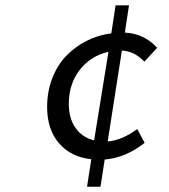

<svg xmlns="http://www.w3.org/2000/svg" viewBox="-20 -673 640 726"><path d="M309.1 33.2 325.2 -70.8Q248 -79.1 203.1 -131.3Q158.2 -183.6 158.2 -268.1Q158.2 -327.1 177.7 -377.4Q197.3 -427.7 230.7 -462.2Q264.2 -496.6 307.6 -518.6Q351.1 -540.5 400.9 -546.9L417 -652.8H467.8L452.1 -549.8Q525.9 -545.9 574.2 -492.2L525.9 -439.9Q488.3 -479.5 440.9 -481.9L387.2 -138.2Q440.9 -142.1 499 -185.1L526.9 -132.8Q453.6 -75.7 376 -69.8L359.9 33.2ZM335.9 -142.1 390.1 -477.1Q322.8 -461.9 281.5 -408.7Q240.2 -355.5 240.2 -279.8Q240.2 -225.6 265.4 -189.5Q290.5 -153.3 335.9 -142.1Z"/></svg>

Font: Office Code Pro D Italic
Style: Regular
Weight: 400
Italic angle: -9°
Designer: Nathan Rutzky & Paul D. Hunt
Foundry: Adobe Systems Incorporated
Version: Version 1.004;PS 001.004;hotconv 1.0.70;makeotf.lib2.5.58329